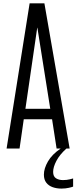

<svg xmlns="http://www.w3.org/2000/svg" viewBox="-20 -879 453 1136"><path d="M19 0 155.3 -859.4H242.7L392.1 0H314.9L288.1 -173.3H120.6L95.7 0ZM130.4 -235.4H277.3L201.2 -714.8H200.2ZM343.3 236.8Q315.4 236.8 291.7 228.5Q268.1 220.2 253.9 201.9Q239.7 183.6 239.7 154.3Q239.7 117.7 263.9 75.9Q288.1 34.2 338.9 0H373Q333.5 35.2 314 72.3Q294.4 109.4 294.4 138.2Q294.4 165 311.3 175.8Q328.1 186.5 352.5 186.5Q375 186.5 393.3 181.9Q411.6 177.2 412.6 176.8V225.1Q407.7 227.5 387.5 232.2Q367.2 236.8 343.3 236.8Z"/></svg>

Font: Antonio ExtraLight
Style: Regular
Weight: 250
Designer: Vernon Adams
Foundry: Vernon Adams
Version: Version 1.002